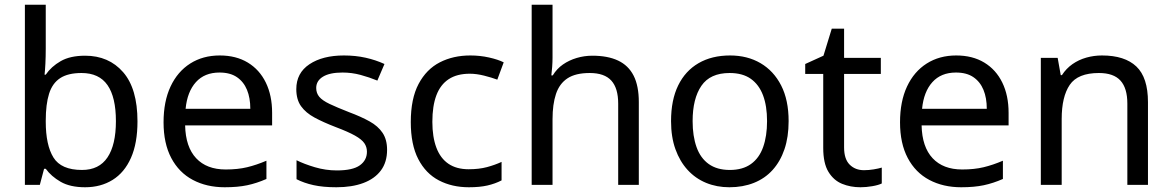

<svg xmlns="http://www.w3.org/2000/svg" viewBox="-20 -780 4944 810"><path d="M173 -575Q173 -541 171.5 -511.5Q170 -482 168 -465H173Q196 -499 236 -522Q276 -545 339 -545Q439 -545 499.5 -475.5Q560 -406 560 -268Q560 -176 532.5 -114Q505 -52 455 -21Q405 10 339 10Q276 10 236 -13Q196 -36 173 -68H166L148 0H85V-760H173ZM324 -472Q267 -472 234 -450.5Q201 -429 187 -384.5Q173 -340 173 -271V-267Q173 -168 205.5 -115.5Q238 -63 326 -63Q398 -63 433.5 -116Q469 -169 469 -269Q469 -370 433.5 -421Q398 -472 324 -472Z M907 -546Q976 -546 1025.5 -516Q1075 -486 1101.5 -431.5Q1128 -377 1128 -304V-251H761Q763 -160 807.5 -112.5Q852 -65 932 -65Q983 -65 1022.5 -74.5Q1062 -84 1104 -102V-25Q1063 -7 1023 1.5Q983 10 928 10Q852 10 793.5 -21Q735 -52 702.5 -113.5Q670 -175 670 -264Q670 -352 699.5 -415Q729 -478 782.5 -512Q836 -546 907 -546ZM906 -474Q843 -474 806.5 -433.5Q770 -393 763 -321H1036Q1036 -367 1022 -401Q1008 -435 979.5 -454.5Q951 -474 906 -474Z M1613 -148Q1613 -96 1587 -61Q1561 -26 1513 -8Q1465 10 1399 10Q1343 10 1302.5 1Q1262 -8 1231 -24V-104Q1263 -88 1308.5 -74.5Q1354 -61 1401 -61Q1468 -61 1498 -82.5Q1528 -104 1528 -140Q1528 -160 1517 -176Q1506 -192 1477.5 -208Q1449 -224 1396 -244Q1344 -264 1307 -284Q1270 -304 1250 -332Q1230 -360 1230 -404Q1230 -472 1285.5 -509Q1341 -546 1431 -546Q1480 -546 1522.5 -536.5Q1565 -527 1602 -510L1572 -440Q1538 -454 1501 -464Q1464 -474 1425 -474Q1371 -474 1342.5 -456.5Q1314 -439 1314 -409Q1314 -387 1327 -371.5Q1340 -356 1370.5 -341.5Q1401 -327 1452 -307Q1503 -288 1539 -268Q1575 -248 1594 -219.5Q1613 -191 1613 -148Z M1958 10Q1887 10 1831.5 -19Q1776 -48 1744.5 -109Q1713 -170 1713 -265Q1713 -364 1746 -426Q1779 -488 1835.5 -517Q1892 -546 1964 -546Q2005 -546 2043 -537.5Q2081 -529 2105 -517L2078 -444Q2054 -453 2022 -461Q1990 -469 1962 -469Q1908 -469 1873 -446Q1838 -423 1821 -378Q1804 -333 1804 -266Q1804 -202 1821 -157Q1838 -112 1872 -89Q1906 -66 1957 -66Q2001 -66 2034.5 -75Q2068 -84 2096 -97V-19Q2069 -5 2036.5 2.5Q2004 10 1958 10Z M2311 -537Q2311 -518 2309.5 -498Q2308 -478 2306 -462H2312Q2329 -490 2355 -508Q2381 -526 2413 -535.5Q2445 -545 2479 -545Q2544 -545 2587.5 -524.5Q2631 -504 2653 -461Q2675 -418 2675 -349V0H2588V-343Q2588 -408 2559 -440Q2530 -472 2468 -472Q2408 -472 2374 -449.5Q2340 -427 2325.5 -383.5Q2311 -340 2311 -277V0H2223V-760H2311Z M3307 -269Q3307 -202 3289.5 -150.5Q3272 -99 3239.5 -63Q3207 -27 3160.5 -8.5Q3114 10 3057 10Q3004 10 2959 -8.5Q2914 -27 2881 -63Q2848 -99 2829.5 -150.5Q2811 -202 2811 -269Q2811 -358 2841 -419.5Q2871 -481 2927 -513.5Q2983 -546 3060 -546Q3133 -546 3188.5 -513.5Q3244 -481 3275.5 -419.5Q3307 -358 3307 -269ZM2902 -269Q2902 -206 2918.5 -159.5Q2935 -113 2970 -88Q3005 -63 3059 -63Q3113 -63 3148 -88Q3183 -113 3199.5 -159.5Q3216 -206 3216 -269Q3216 -333 3199 -378Q3182 -423 3147.5 -447.5Q3113 -472 3058 -472Q2976 -472 2939 -418Q2902 -364 2902 -269Z M3625 -62Q3645 -62 3666 -65.5Q3687 -69 3700 -73V-6Q3686 1 3660 5.5Q3634 10 3610 10Q3568 10 3532.5 -4.5Q3497 -19 3475 -55Q3453 -91 3453 -156V-468H3377V-510L3454 -545L3489 -659H3541V-536H3696V-468H3541V-158Q3541 -109 3564.5 -85.5Q3588 -62 3625 -62Z M4014 -546Q4083 -546 4132.5 -516Q4182 -486 4208.5 -431.5Q4235 -377 4235 -304V-251H3868Q3870 -160 3914.5 -112.5Q3959 -65 4039 -65Q4090 -65 4129.5 -74.5Q4169 -84 4211 -102V-25Q4170 -7 4130 1.5Q4090 10 4035 10Q3959 10 3900.5 -21Q3842 -52 3809.5 -113.5Q3777 -175 3777 -264Q3777 -352 3806.5 -415Q3836 -478 3889.5 -512Q3943 -546 4014 -546ZM4013 -474Q3950 -474 3913.5 -433.5Q3877 -393 3870 -321H4143Q4143 -367 4129 -401Q4115 -435 4086.5 -454.5Q4058 -474 4013 -474Z M4629 -546Q4725 -546 4774 -499.5Q4823 -453 4823 -349V0H4736V-343Q4736 -408 4707 -440Q4678 -472 4616 -472Q4527 -472 4493 -422Q4459 -372 4459 -278V0H4371V-536H4442L4455 -463H4460Q4478 -491 4504.5 -509.5Q4531 -528 4563 -537Q4595 -546 4629 -546Z"/></svg>

Font: Noto Sans Lao UI
Style: Regular
Weight: 400
Designer: Monotype Design Team
Foundry: Monotype Imaging Inc.
Version: Version 2.000